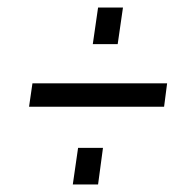

<svg xmlns="http://www.w3.org/2000/svg" viewBox="-20 -602 497 509"><path d="M253 -210 240 -113H173L187 -210ZM306 -582 292 -485H226L240 -582ZM66 -381H423L415 -319H57Z"/></svg>

Font: Pathway Extreme Condensed
Style: Italic
Weight: 400
Width: 3
Italic angle: -8°
Version: Version 1.001;gftools[0.9.26]